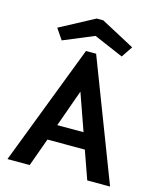

<svg xmlns="http://www.w3.org/2000/svg" viewBox="-118 -884 800 967"><g transform="rotate(15 281.5 -400.0)"><path d="M123 -648 282 -714 436 -648 475 -706 299 -800H265L85 -704ZM430 0H549L308 -628H255L14 0H130L183 -147H378ZM281 -423 349 -230H212Z"/></g></svg>

Font: Inconsolata SemiExpanded
Style: Bold
Weight: 700
Width: 6
Monospace: yes
Designer: Raph Levien, Cyreal, Brenton Simpson
Foundry: Raph Levien, Cyreal, Google
Version: Version 3.100